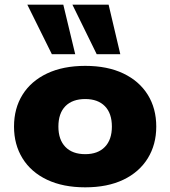

<svg xmlns="http://www.w3.org/2000/svg" viewBox="-20 -791 729 822"><path d="M345 11Q250 11 181.5 -21.5Q113 -54 76.5 -113Q40 -172 40 -249Q40 -327 76.5 -385.5Q113 -444 181.5 -476.5Q250 -509 345 -509Q440 -509 508 -476.5Q576 -444 612.5 -385.5Q649 -327 649 -249Q649 -172 612.5 -113Q576 -54 508 -21.5Q440 11 345 11ZM345 -131Q399 -131 429 -162Q459 -193 459 -249Q459 -306 429 -336.5Q399 -367 345 -367Q290 -367 260 -336.5Q230 -306 230 -249Q230 -193 260 -162Q290 -131 345 -131ZM394 -559 290 -771H445L495 -559ZM202 -559 97 -771H251L302 -559Z"/></svg>

Font: Nunito Sans 10pt SemiExpanded Black
Style: Regular
Weight: 900
Width: 6
Designer: Vernon Adams
Foundry: Vernon Adams
Version: Version 3.101;gftools[0.9.27]